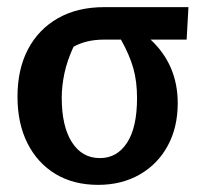

<svg xmlns="http://www.w3.org/2000/svg" viewBox="-20 -507 576 538"><path d="M478 -218Q478 -150 450 -98.5Q422 -47 371.5 -18Q321 11 255 11Q186 11 135.5 -19.5Q85 -50 57 -105.5Q29 -161 29 -236Q29 -313 58.5 -369Q88 -425 142.5 -456Q197 -487 272 -487H508L503 -396H402Q478 -325 478 -218ZM271 -396Q222 -396 186 -376Q168 -337 160.5 -301.5Q153 -266 153 -233Q153 -153 181.5 -108.5Q210 -64 260 -64Q308 -64 336 -107Q364 -150 364 -232Q364 -279 353.5 -316Q343 -353 319 -396Z"/></svg>

Font: Piazzolla SemiBold
Style: Regular
Weight: 600
Designer: Juan Pablo del Peral
Foundry: Huerta Tipografica
Version: Version 1.330